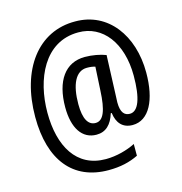

<svg xmlns="http://www.w3.org/2000/svg" viewBox="-116 -823 957 1012"><g transform="rotate(-15 362.5 -316.5)"><path d="M677 -361C677 -565 563 -718 385 -718C182 -720 51 -545 51 -285C51 -49 160 85 353 85C418 85 469 73 516 50V-14C473 8 413 25 354 25C194 25 119 -108 119 -291C119 -473 200 -658 385 -658C518 -659 609 -541 609 -362C609 -239 584 -173 538 -173C509 -173 489 -192 489 -248C489 -258 490 -276 491 -297L499 -504C468 -516 425 -524 385 -524C278 -524 217 -438 217 -294C217 -180 262 -112 340 -112C391 -112 423 -144 441 -202H446C453 -147 482 -112 537 -112C627 -112 677 -212 677 -361ZM288 -292C288 -398 319 -466 381 -466C399 -466 414 -464 426 -460L419 -332C414 -225 394 -173 351 -173C311 -173 288 -211 288 -292Z"/></g></svg>

Font: Noto Sans Georgian Condensed
Style: Regular
Weight: 400
Width: 3
Designer: Monotype Design Team, Akaki Razmadze
Foundry: Google LLC
Version: Version 2.005